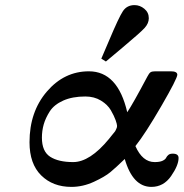

<svg xmlns="http://www.w3.org/2000/svg" viewBox="-20 -731 723 756"><path d="M96.2 -170.9Q96.2 -291 164.6 -370.6Q232.9 -450.2 330.1 -450.2Q443.8 -450.2 481 -289.1Q502 -319.8 560.1 -429.2Q566.9 -442.4 572.5 -446.3Q578.1 -450.2 590.8 -450.2H652.8Q677.7 -450.2 678.2 -437Q678.2 -421.9 615 -313Q551.8 -204.1 513.2 -155.8Q541 -92.8 588.9 -92.8Q608.9 -92.8 619.9 -97.9Q630.9 -103 634 -109.6Q637.2 -116.2 643.1 -121.1Q648.9 -126 660.2 -126Q683.1 -126 683.1 -108.9Q683.1 -80.1 653.6 -37.6Q624 4.9 576.2 4.9Q502.9 4.9 471.2 -105Q437 -71.8 415 -53.5Q393.1 -35.2 349.6 -15.1Q306.2 4.9 261.2 4.9Q188 4.9 142.1 -40.5Q96.2 -85.9 96.2 -170.9ZM145 -189Q145 -134.8 177.5 -113.8Q210 -92.8 268.1 -92.8Q334 -92.8 409.2 -184.1Q412.1 -188 417.5 -194.6Q422.9 -201.2 424.8 -203.6Q426.8 -206.1 430.4 -210.4Q434.1 -214.8 435.1 -217.5Q436 -220.2 438 -223.6Q439.9 -227.1 440.4 -230Q440.9 -232.9 440.9 -235.8Q440.9 -241.7 435.1 -258.3Q429.2 -274.9 416.5 -296.9Q403.8 -318.8 377.4 -335Q351.1 -351.1 315.9 -351.1Q265.1 -351.1 229 -335Q192.9 -318.8 176 -292.5Q159.2 -266.1 152.1 -241Q145 -215.8 145 -189ZM378.9 -500Q390.1 -526.9 409.2 -570.8Q448.2 -663.6 464.1 -687.3Q480 -710.9 509.8 -710.9Q530.8 -710.9 548.3 -696.5Q565.9 -682.1 565.9 -659.2Q565.9 -639.2 549.6 -621.1Q533.2 -603 463.9 -544.9Q422.9 -510.7 397 -488.8Z"/></svg>

Font: CMU Serif Extra
Style: BoldSlanted
Weight: 700
Italic angle: -9.46001°
Version: Version 0.7.0